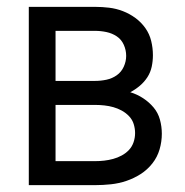

<svg xmlns="http://www.w3.org/2000/svg" viewBox="-20 -540 540 560"><path d="M64 0V-520H257Q278 -520 298.5 -517.5Q319 -515 338.5 -507.5Q358 -500 375 -487.5Q392 -475 404 -458Q416 -441 421 -420.5Q426 -400 426 -379Q426 -362 422.5 -345.5Q419 -329 410 -315Q401 -301 388 -290Q375 -279 360 -271Q380 -265 397.5 -253.5Q415 -242 428 -226.5Q441 -211 446.5 -191Q452 -171 452 -150Q452 -127 445.5 -104.5Q439 -82 424.5 -63.5Q410 -45 390.5 -32.5Q371 -20 349 -12.5Q327 -5 303.5 -2.5Q280 0 257 0ZM142 -304H257Q274 -304 290.5 -307.5Q307 -311 320.5 -320.5Q334 -330 341 -345.5Q348 -361 348 -377Q348 -394 341 -409.5Q334 -425 320.5 -434Q307 -443 290.5 -446.5Q274 -450 257 -450H142ZM142 -70H257Q271 -70 284 -71.5Q297 -73 310 -76.5Q323 -80 335 -86.5Q347 -93 356 -102.5Q365 -112 369.5 -125Q374 -138 374 -152Q374 -165 370 -178Q366 -191 356.5 -201Q347 -211 335 -217.5Q323 -224 310.5 -227.5Q298 -231 284.5 -232.5Q271 -234 257 -234H142Z"/></svg>

Font: Zed Sans
Style: Regular
Weight: 400
Designer: Belleve Invis
Foundry: Belleve Invis
Version: Version 1.0.0; ttfautohint (v1.8.4)